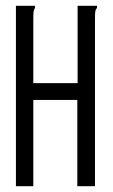

<svg xmlns="http://www.w3.org/2000/svg" viewBox="-20 -643 390 663"><path d="M35 -623H101V-616Q97 -610 96 -603Q95 -596 95 -579V-356H248V-623H315V-616Q310 -610 309 -603Q308 -596 308 -579V0H247V-298H95V0H35Z"/></svg>

Font: Inconsolata ExtraCondensed
Style: Regular
Weight: 400
Width: 2
Monospace: yes
Designer: Raph Levien, Cyreal, Brenton Simpson
Foundry: Raph Levien, Cyreal, Google
Version: Version 3.001; ttfautohint (v1.8.2.53-6de2)